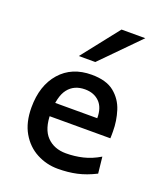

<svg xmlns="http://www.w3.org/2000/svg" viewBox="-115 -663 633 748"><g transform="rotate(20 201.5 -288.5)"><path d="M211.9 8.8Q165 8.8 124.3 -12.7Q83.5 -34.2 58.8 -76.7Q34.2 -119.1 34.2 -181.2Q34.2 -272 82 -326.4Q129.9 -380.9 211.9 -380.9Q272.9 -380.9 305.9 -354Q338.9 -327.1 351.8 -286.1Q364.7 -245.1 364.7 -202.1Q364.7 -197.3 364.7 -187.7Q364.7 -178.2 364.3 -172.9H88.9V-229H289.6Q289.6 -273.4 266.8 -295.9Q244.1 -318.4 207 -318.4Q161.6 -318.4 137 -286.6Q112.3 -254.9 112.3 -184.6Q112.3 -120.1 142.1 -89.4Q171.9 -58.6 221.2 -58.6Q256.8 -58.6 291 -66.7Q325.2 -74.7 359.4 -95.2L366.7 -27.3Q327.1 -7.3 290.8 0.7Q254.4 8.8 211.9 8.8ZM139.2 -432.1 260.3 -585.9H358.9L207.5 -432.1Z"/></g></svg>

Font: Harmattan Medium
Style: Regular
Weight: 500
Designer: George W. Nuss III and SIL International
Foundry: SIL International
Version: Version 4.000